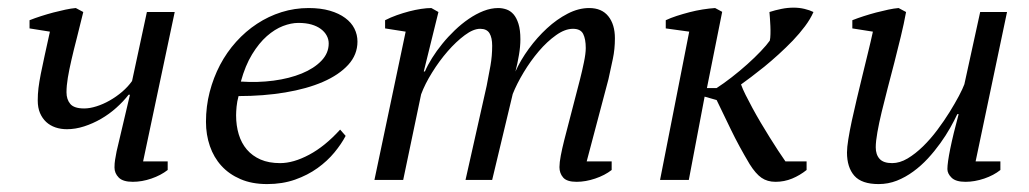

<svg xmlns="http://www.w3.org/2000/svg" viewBox="-20 -461 2638 492"><path d="M409.7 -47.4V-25.4Q392.1 -11.7 367.9 -3.4Q343.8 4.9 320.3 4.9Q294.9 4.9 284.2 -6.1Q273.4 -17.1 273.4 -31.7Q273.4 -42.5 274.9 -51.5Q276.4 -60.5 278.8 -73.2L313 -218.3H309.6Q295.9 -200.7 277.8 -184.6Q259.8 -168.5 239 -156.5Q218.3 -144.5 195.8 -137.2Q173.3 -129.9 151.4 -129.9Q135.7 -129.9 122.1 -134.5Q108.4 -139.2 98.4 -148.4Q88.4 -157.7 82.5 -171.4Q76.7 -185.1 76.7 -203.6Q76.7 -219.7 78.6 -235.6Q80.6 -251.5 84.5 -271.5Q88.4 -291.5 94.2 -317.6Q100.1 -343.8 107.9 -379.9L55.7 -388.2V-409.2Q69.3 -414.6 85.2 -419.7Q101.1 -424.8 116.9 -429Q132.8 -433.1 147.7 -436.3Q162.6 -439.5 174.3 -440.4L193.4 -430.2Q184.6 -393.6 176.8 -363.3Q168.9 -333 163.1 -307.6Q157.2 -282.2 153.8 -261.7Q150.4 -241.2 150.4 -224.6Q150.4 -206.1 160.2 -194.6Q169.9 -183.1 195.8 -183.1Q210 -183.1 227.1 -188.5Q244.1 -193.8 261 -203.4Q277.8 -212.9 293 -225.8Q308.1 -238.8 318.4 -253.4L356.4 -430.2H427.7L346.7 -47.4Z M865.7 -112.8Q855 -92.3 836.9 -70.3Q818.8 -48.3 793.7 -30.3Q768.6 -12.2 736.1 -0.7Q703.6 10.7 664.6 10.7Q625.5 10.7 596.2 -2Q566.9 -14.6 547.4 -36.1Q527.8 -57.6 517.8 -86.7Q507.8 -115.7 507.8 -148.9Q507.8 -188.5 517.3 -225.3Q526.9 -262.2 543.9 -294.7Q561 -327.1 585.2 -354Q609.4 -380.9 638.7 -400.1Q668 -419.4 701.4 -429.9Q734.9 -440.4 771 -440.4Q801.8 -440.4 825.2 -433.6Q848.6 -426.8 864.5 -415Q880.4 -403.3 888.2 -387.7Q896 -372.1 896 -354.5Q896 -320.8 872.3 -294.9Q848.6 -269 807.6 -251.2Q766.6 -233.4 710.9 -224.1Q655.3 -214.8 591.3 -214.8Q587.4 -200.7 586.2 -187.5Q585 -174.3 585 -165.5Q585 -139.2 591.8 -116.7Q598.6 -94.2 612.5 -77.9Q626.5 -61.5 647.7 -52.2Q668.9 -43 697.8 -43Q731.9 -43 772.2 -64.5Q812.5 -85.9 851.6 -128.9ZM744.6 -402.3Q726.1 -402.3 705.1 -394.3Q684.1 -386.2 663.8 -368.4Q643.6 -350.6 626 -321.8Q608.4 -293 597.2 -252Q640.6 -249 681.2 -254.4Q721.7 -259.8 753.2 -272.7Q784.7 -285.6 803.5 -305.2Q822.3 -324.7 822.3 -349.6Q822.3 -360.4 817.1 -369.9Q812 -379.4 802.2 -386.7Q792.5 -394 778.1 -398.2Q763.7 -402.3 744.6 -402.3Z M1466.3 -257.8Q1471.7 -278.8 1476.3 -301.3Q1481 -323.7 1481 -337.9Q1481 -360.8 1474.4 -374Q1467.8 -387.2 1448.2 -387.2Q1427.7 -387.2 1404.8 -370.8Q1381.8 -354.5 1360.6 -329.6Q1339.4 -304.7 1321.8 -275.4Q1304.2 -246.1 1293.9 -220.2L1241.2 0H1172.9L1227.1 -241.2Q1232.4 -268.1 1236.8 -292.7Q1241.2 -317.4 1241.2 -343.8Q1241.2 -364.3 1234.4 -375.7Q1227.5 -387.2 1210.4 -387.2Q1192.9 -387.2 1170.9 -370.8Q1148.9 -354.5 1127.2 -329.6Q1105.5 -304.7 1087.2 -275.1Q1068.8 -245.6 1059.1 -219.2L1013.2 0H939.5L1019.5 -379.9L966.8 -388.2V-409.2Q981 -416.5 996.8 -422.1Q1012.7 -427.7 1028.6 -431.9Q1044.4 -436 1059.1 -438.2Q1073.7 -440.4 1085.4 -440.4L1103.5 -430.2L1065.9 -277.8H1068.8Q1075.7 -293.9 1087.2 -312.3Q1098.6 -330.6 1113.3 -348.6Q1127.9 -366.7 1145.3 -383.3Q1162.6 -399.9 1181.2 -412.6Q1199.7 -425.3 1219 -432.9Q1238.3 -440.4 1256.8 -440.4Q1267.1 -440.4 1277.3 -437Q1287.6 -433.6 1295.7 -424.6Q1303.7 -415.5 1308.6 -399.9Q1313.5 -384.3 1313.5 -360.4Q1313.5 -341.8 1309.8 -320.1Q1306.2 -298.3 1300.8 -277.8Q1314 -307.1 1335.2 -336.2Q1356.4 -365.2 1381.6 -388.4Q1406.7 -411.6 1434.6 -426Q1462.4 -440.4 1489.7 -440.4Q1522 -440.4 1538.8 -419.4Q1555.7 -398.4 1555.7 -362.8Q1555.7 -335 1550.5 -310.5Q1545.4 -286.1 1539.1 -257.8L1483.4 -47.4H1547.4V-25.4Q1529.8 -11.7 1505.1 -3.4Q1480.5 4.9 1457.5 4.9Q1432.6 4.9 1423.1 -6.1Q1413.6 -17.1 1413.6 -32.7Q1413.6 -44.4 1417 -62.3Q1420.4 -80.1 1425.8 -101.6Z M1900.9 -40.5Q1873 -87.4 1853.3 -128.2Q1833.5 -168.9 1816.4 -204.6L1785.6 -213.4L1745.1 0H1671.4L1746.1 -379.9L1686 -388.2V-409.2Q1698.2 -415 1714.1 -420.2Q1730 -425.3 1746.8 -429.7Q1763.7 -434.1 1780.8 -436.8Q1797.9 -439.5 1812.5 -440.4L1830.6 -430.7L1791.5 -235.4H1816.4Q1834.5 -247.1 1855.2 -263.2Q1876 -279.3 1895 -296.4Q1914.1 -313.5 1929.4 -329.6Q1944.8 -345.7 1952.6 -356.9Q1954.1 -363.3 1954.3 -373.5Q1954.6 -383.8 1954.1 -394.5Q1953.6 -405.3 1952.9 -415Q1952.1 -424.8 1951.7 -430.2Q1966.8 -435.1 1982.4 -438.2Q1998 -441.4 2013.7 -441.4Q2028.3 -441.4 2041.5 -438.2Q2054.7 -435.1 2064.5 -430.2Q2056.6 -412.1 2042.7 -393.6Q2028.8 -375 2011.5 -356.9Q1994.1 -338.9 1975.3 -321.8Q1956.5 -304.7 1938.5 -290Q1920.4 -275.4 1904.8 -263.7Q1889.2 -252 1878.9 -244.6Q1882.8 -233.4 1890.6 -217.8Q1898.4 -202.1 1908.2 -184.1Q1918 -166 1929.4 -146.7Q1940.9 -127.4 1952.1 -109.4Q1963.4 -91.3 1973.9 -75.2Q1984.4 -59.1 1992.7 -47.4H2046.9V-25.4Q2029.8 -11.7 2009.8 -3.4Q1989.7 4.9 1967.3 4.9Q1946.3 4.9 1931.4 -5.4Q1916.5 -15.6 1900.9 -40.5Z M2543.5 -47.4V-25.4Q2526.4 -11.7 2502 -3.4Q2477.5 4.9 2454.1 4.9Q2429.2 4.9 2418.5 -5.6Q2407.7 -16.1 2407.7 -27.8Q2407.7 -43.5 2415 -79.8Q2422.4 -116.2 2436.5 -168.5H2433.1Q2425.8 -152.8 2414.8 -133.3Q2403.8 -113.8 2389.4 -93.8Q2375 -73.7 2357.7 -54.9Q2340.3 -36.1 2320.3 -21.5Q2300.3 -6.8 2278.1 2Q2255.9 10.7 2231.4 10.7Q2188 10.7 2169.2 -10.7Q2150.4 -32.2 2150.4 -70.3Q2150.4 -83 2153.8 -104.2Q2157.2 -125.5 2162.8 -151.6Q2168.5 -177.7 2175.5 -207.3Q2182.6 -236.8 2189.9 -267.1Q2197.3 -297.4 2204.3 -326.2Q2211.4 -355 2216.8 -379.9L2164.1 -388.2V-409.2Q2177.7 -414.6 2193.6 -419.7Q2209.5 -424.8 2225.3 -429Q2241.2 -433.1 2256.1 -436.3Q2271 -439.5 2282.7 -440.4L2301.8 -430.2Q2296.4 -400.4 2288.3 -367.2Q2280.3 -334 2271.7 -300.5Q2263.2 -267.1 2254.6 -234.9Q2246.1 -202.6 2239.3 -174.1Q2232.4 -145.5 2228.3 -122.1Q2224.1 -98.6 2224.1 -83.5Q2224.1 -64.9 2233.9 -54Q2243.7 -43 2266.1 -43Q2285.6 -43 2305.7 -54.9Q2325.7 -66.9 2345 -85.7Q2364.3 -104.5 2381.8 -127.9Q2399.4 -151.4 2413.3 -173.8Q2427.2 -196.3 2437.3 -215.3Q2447.3 -234.4 2451.2 -245.1L2491.7 -430.2H2560.5L2480 -47.4Z"/></svg>

Font: PT Astra Serif
Style: Italic
Weight: 400
Italic angle: -16°
Designer: A.Korolkova, I. Chaeva
Foundry: ParaType Ltd
Version: Version 1.001